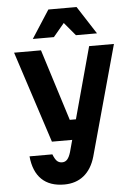

<svg xmlns="http://www.w3.org/2000/svg" viewBox="-67 -911 835 1180"><g transform="rotate(-5 350.0 -321.0)"><path d="M44 -615H210L349 -174H437L404 -50H228ZM660 -615 473 64Q451 140 402 179.5Q353 219 281 219Q192 219 142 170.5Q92 122 83 28H224Q235 57 247.5 69.5Q260 82 280 82Q299 82 311.5 68Q324 54 333 24L507 -615ZM166 -689 277 -861H451L562 -689H432L318 -825H410L296 -689Z"/></g></svg>

Font: Martian Mono
Style: Bold
Weight: 700
Designer: Roman Shamin
Foundry: Evil Martians
Version: Version 1.000